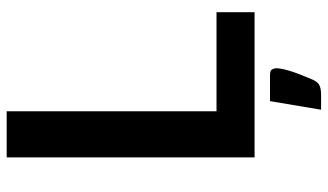

<svg xmlns="http://www.w3.org/2000/svg" viewBox="-218 -544 957 560"><g transform="rotate(-90 260.0 -264.5)"><path d="M80.5 0ZM215 -111H504V0H80.5V-723H215ZM320 45Q334 45 337.2 51.2Q340.5 57.5 340.5 63.5Q340.5 68 339.2 76Q338 84 334.5 96.8Q331 109.5 324 128Q317 146.5 306 172Q299 186 289 190Q279 194 263 194H219.5L244.5 45Z"/></g></svg>

Font: Lato
Style: Bold
Weight: 700
Designer: Lukasz Dziedzic
Foundry: tyPoland Lukasz Dziedzic
Version: Version 2.007; 2014-02-27